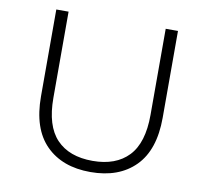

<svg xmlns="http://www.w3.org/2000/svg" viewBox="-78 -787 949 878"><g transform="rotate(10 396.0 -347.5)"><path d="M396 5Q265 5 189.5 -71Q114 -147 114 -297V-700H171V-300Q171 -170 229.5 -108.5Q288 -47 397 -47Q505 -47 563.5 -108.5Q622 -170 622 -300V-700H679V-297Q679 -147 603.5 -71Q528 5 396 5Z"/></g></svg>

Font: Montserrat-Alt1 Light
Style: Regular
Weight: 300
Designer: Differentunic
Foundry: Differentunic
Version: Version 7.222